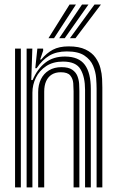

<svg xmlns="http://www.w3.org/2000/svg" viewBox="-20 -810 505 830"><path d="M397.6 0V-426.7Q397.6 -445.6 395.6 -472.6Q393.6 -499.6 382.4 -526Q371.2 -552.3 344.7 -570Q318.1 -587.7 269 -587.7Q223.7 -587.7 193 -569.3Q162.3 -550.9 138.4 -515.1H132.5L141.5 -600H166.3L166.7 -591.2L153.6 -552.7H158.2Q181.5 -580.8 208.5 -595.1Q235.5 -609.5 276.9 -609.5Q321.8 -609.5 349.7 -596Q377.6 -582.6 392.7 -561.2Q407.9 -539.8 414.1 -515.5Q420.4 -491.2 421.4 -468.8Q422.4 -446.5 422.4 -431.6V0ZM45.1 0V-600H70.1V0ZM145 0V-411.4Q145 -443.5 157.1 -467.9Q169.1 -492.2 191.8 -506Q214.4 -519.7 246.2 -519.7Q276.1 -519.7 292 -508.8Q308 -497.9 314.5 -481.5Q321 -465 322.1 -447.6Q323.1 -430.2 323.1 -417.1V0H298.1V-415.6Q298.1 -431 296.7 -450.2Q295.2 -469.5 283.8 -483.6Q272.4 -497.7 242.6 -497.7Q220 -497.7 204 -487.8Q188 -477.9 179.5 -459.2Q171.1 -440.6 171.1 -414V0ZM95.1 0V-600H119.8L115.2 -463.9H121Q141.8 -512.8 176.3 -539.4Q210.8 -566 261.6 -565.6Q320.6 -565.1 346.6 -530Q372.6 -494.9 372.6 -425.1V0H347.7V-421.9Q347.7 -476.7 328.3 -510.2Q308.9 -543.8 252.4 -543.8Q209.7 -543.8 180.1 -524.5Q150.5 -505.2 135.3 -474.4Q120.1 -443.7 120.1 -409.2V0ZM189.6 -645 280.6 -790.3H308.3L213.6 -645ZM282.4 -645 388.4 -790.3H416.2L306.4 -645ZM236.1 -645 334.5 -790.3H362.3L259.9 -645Z"/></svg>

Font: Big Shoulders Inline Thin
Style: Regular
Weight: 100
Designer: Patric King
Foundry: XO Type Co
Version: Version 2.002